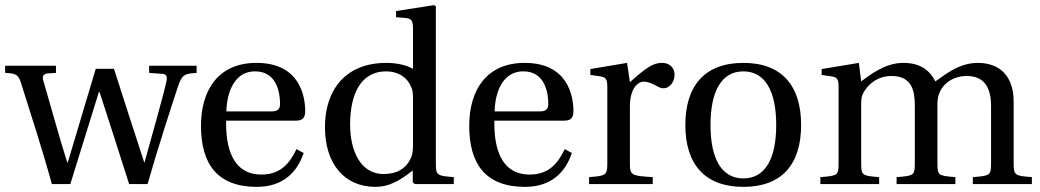

<svg xmlns="http://www.w3.org/2000/svg" viewBox="-22 -717 4053 748"><path d="M-2 -433C37 -431 49 -429 60 -393C99 -269 141 -142 180 0H252L363 -358H366C405 -239 443 -119 481 0H553C592 -138 647 -306 671 -379C687 -427 697 -430 744 -433V-461H559V-433L613 -429C629 -427 630 -415 626 -398C614 -343 570 -190 541 -84H540C500 -206 461 -327 422 -449H351L242 -84H240C206 -192 177 -300 147 -402C141 -420 147 -429 164 -431L196 -433V-461H-2Z M761 -227C761 -78 825 11 978 11C1082 11 1136 -47 1161 -121L1133 -136C1107 -81 1071 -37 997 -37C880 -37 857 -149 859 -247H1130C1150 -247 1167 -252 1167 -283C1167 -338 1149 -472 977 -472C830 -472 761 -368 761 -227ZM860 -283C860 -322 874 -439 972 -439C1059 -439 1069 -350 1069 -313C1069 -295 1063 -283 1037 -283Z M1244 -221C1244 -82 1317 11 1441 11C1492 11 1535 -12 1586 -53V-7L1594 0H1746V-27C1679 -32 1676 -34 1676 -82V-692L1669 -697L1521 -674V-650L1557 -647C1581 -644 1587 -639 1587 -603V-449C1561 -463 1526 -472 1483 -472C1406 -472 1348 -447 1309 -407C1269 -365 1244 -303 1244 -221ZM1342 -232C1342 -354 1386 -439 1482 -439C1526 -439 1562 -419 1579 -380C1587 -364 1587 -350 1587 -325V-160C1587 -139 1587 -123 1581 -107C1562 -58 1521 -39 1472 -39C1386 -39 1342 -124 1342 -232Z M1806 -227C1806 -78 1870 11 2023 11C2127 11 2181 -47 2206 -121L2178 -136C2152 -81 2116 -37 2042 -37C1925 -37 1902 -149 1904 -247H2175C2195 -247 2212 -252 2212 -283C2212 -338 2194 -472 2022 -472C1875 -472 1806 -368 1806 -227ZM1905 -283C1905 -322 1919 -439 2017 -439C2104 -439 2114 -350 2114 -313C2114 -295 2108 -283 2082 -283Z M2273 0H2521V-27C2437 -32 2432 -34 2432 -82V-302C2432 -374 2464 -399 2486 -399C2501 -399 2517 -393 2544 -378C2551 -374 2558 -373 2563 -373C2586 -373 2606 -397 2606 -426C2606 -447 2593 -472 2556 -472C2522 -472 2494 -452 2432 -397L2421 -472L2278 -448V-425L2313 -420C2337 -416 2344 -412 2344 -378V-82C2344 -34 2339 -32 2273 -27Z M2648 -230C2648 -78 2723 11 2874 11C3025 11 3099 -78 3099 -230C3099 -382 3025 -472 2874 -472C2723 -472 2648 -382 2648 -230ZM2746 -230C2746 -360 2788 -439 2874 -439C2960 -439 3002 -360 3002 -230C3002 -100 2960 -22 2874 -22C2788 -22 2746 -100 2746 -230Z M3174 0H3403V-27C3336 -32 3333 -34 3333 -82V-302C3333 -326 3333 -339 3340 -352C3358 -390 3399 -421 3451 -421C3532 -421 3542 -362 3542 -304V-82C3542 -34 3539 -32 3471 -27V0H3700V-27C3633 -32 3630 -34 3630 -82V-302C3630 -326 3631 -338 3637 -353C3651 -391 3691 -421 3744 -421C3803 -421 3839 -388 3839 -304V-82C3839 -34 3836 -32 3768 -27V0H3998V-27C3931 -32 3927 -34 3927 -82V-322C3927 -417 3876 -472 3787 -472C3710 -472 3655 -421 3622 -400C3599 -444 3563 -472 3497 -472C3425 -472 3366 -424 3333 -400L3324 -472L3179 -448V-425L3214 -420C3238 -416 3245 -412 3245 -378V-82C3245 -34 3242 -32 3174 -27Z"/></svg>

Font: erewhon
Style: Regular
Weight: 400
Version: Version 1.0.0